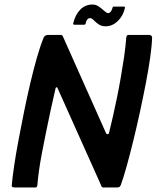

<svg xmlns="http://www.w3.org/2000/svg" viewBox="-20 -827 691 847"><path d="M448 -239Q450 -235 455 -235Q460 -235 461 -241Q469 -273 478 -312.5Q487 -352 496 -396Q505 -440 513 -486Q521 -532 527.5 -576.5Q534 -621 537 -661Q539 -673 546 -673H637Q643 -673 647 -670Q651 -667 651 -662Q650 -625 642.5 -572.5Q635 -520 623 -458Q611 -396 597 -331.5Q583 -267 568 -206Q553 -145 539 -94.5Q525 -44 513 -11Q510 -3 505 -1.5Q500 0 494 0H435Q428 0 424 -14L234 -438Q233 -442 229.5 -442Q226 -442 225 -437Q213 -386 202.5 -336.5Q192 -287 182.5 -240.5Q173 -194 165 -152Q157 -110 152 -74.5Q147 -39 145 -11Q144 0 136 0H46Q41 0 36 -1.5Q31 -3 32 -11Q35 -45 42.5 -96Q50 -147 61.5 -208Q73 -269 86 -333.5Q99 -398 113.5 -459.5Q128 -521 143 -573.5Q158 -626 173 -662Q175 -667 180.5 -670Q186 -673 191 -673H248Q255 -673 258 -665ZM308 -718Q302 -718 303 -724Q312 -762 334 -784.5Q356 -807 388 -807Q404 -807 417 -797.5Q430 -788 440.5 -778.5Q451 -769 457 -769Q463 -769 468 -775Q473 -781 476 -791Q477 -798 482 -798H527Q532 -798 531 -792Q524 -758 500 -734.5Q476 -711 446 -711Q427 -711 414.5 -720Q402 -729 393.5 -738Q385 -747 377 -747Q370 -747 365 -741Q360 -735 358 -724Q357 -718 351 -718Z"/></svg>

Font: Glory Thin SemiBold
Style: Italic
Weight: 600
Italic angle: -12°
Version: Version 1.011